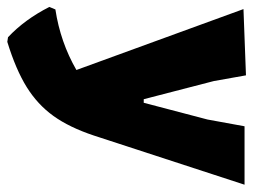

<svg xmlns="http://www.w3.org/2000/svg" viewBox="-124 -410 710 539"><g transform="rotate(90 231.5 -141.0)"><path d="M190 -386 241 -189H251L298 -368L317 -472H481L343 -49Q320 20 288 64.5Q256 109 207 139.5Q158 170 80 194L67 192Q17 145 -18 76L-11 59Q81 45 159 0L-12 -469L174 -476Z"/></g></svg>

Font: Luna Sans Black
Style: Regular
Weight: 900
Designer: Juan Pablo del Peral
Foundry: Huerta Tipografica
Version: Version 2.001; ttfautohint (v1.5)